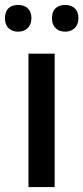

<svg xmlns="http://www.w3.org/2000/svg" viewBox="-32 -756 337 776"><path d="M-12 -682C-12 -646 11 -628 41 -628C70 -628 95 -646 95 -682C95 -721 70 -736 41 -736C11 -736 -12 -721 -12 -682ZM178 -682C178 -646 202 -628 231 -628C260 -628 285 -646 285 -682C285 -721 260 -736 231 -736C202 -736 178 -721 178 -682ZM189 0V-539H83V0Z"/></svg>

Font: Noto Sans Bamum Medium
Style: Regular
Weight: 500
Designer: Monotype Design Team
Foundry: Monotype Imaging Inc.
Version: Version 2.002